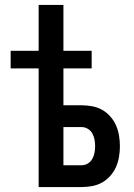

<svg xmlns="http://www.w3.org/2000/svg" viewBox="-20 -755 540 775"><path d="M136 0V-479H23V-550H136V-735H236V-550H350V-479H236V-330H310Q331 -330 352.5 -326Q374 -322 392.5 -311.5Q411 -301 425.5 -284.5Q440 -268 448.5 -248.5Q457 -229 460.5 -207.5Q464 -186 464 -165Q464 -144 460.5 -122.5Q457 -101 448.5 -81.5Q440 -62 425.5 -45.5Q411 -29 392.5 -18.5Q374 -8 352.5 -4Q331 0 310 0ZM310 -88Q323 -88 334.5 -95Q346 -102 352.5 -113.5Q359 -125 361.5 -138.5Q364 -152 364 -165Q364 -178 361.5 -191.5Q359 -205 352.5 -216.5Q346 -228 334.5 -235Q323 -242 310 -242H236V-88Z"/></svg>

Font: Iosevka Semibold
Style: Regular
Weight: 600
Monospace: yes
Designer: Belleve Invis
Foundry: Belleve Invis
Version: Version 33.2.3; ttfautohint (v1.8.4)